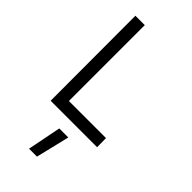

<svg xmlns="http://www.w3.org/2000/svg" viewBox="-300 -762 1113 1113"><g transform="rotate(45 256.5 -205.5)"><path d="M90 0 89 -696H166V-74H470L471 0ZM239 78H313L263 285H198Z"/></g></svg>

Font: Panefresco 400wt
Style: Regular
Weight: 400
Foundry: Campivisivi & Chank Co
Version: Version 1.002